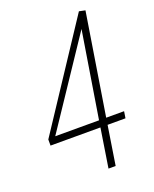

<svg xmlns="http://www.w3.org/2000/svg" viewBox="-134 -780 687 857"><g transform="rotate(-20 210.0 -351.5)"><path d="M23 -184V-213L347 -704L376 -698L299 -216H384L379 -184H294L265 1H231L260 -184ZM57 -216H265L331 -626Z"/></g></svg>

Font: Georama SemiCondensed ExtraLight
Style: Italic
Weight: 200
Width: 4
Italic angle: -9°
Designer: Jean-Baptiste Levee
Foundry: Production Type
Version: Version 1.000